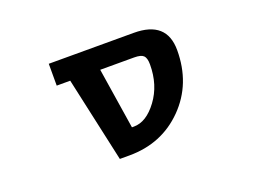

<svg xmlns="http://www.w3.org/2000/svg" viewBox="-85 -704 1171 887"><g transform="rotate(-20 500.0 -260.5)"><path d="M426.8 -416 473.6 -116.2H483.4Q544.9 -116.2 598.1 -188Q651.4 -259.8 651.4 -360.4Q651.4 -392.6 639.2 -404.3Q627 -416 593.8 -416ZM279.3 -416H212.9V-523.4H630.9Q792 -523.4 792 -379.9Q792 -214.8 685.1 -106.4Q578.1 2 418 2H371.1Z"/></g></svg>

Font: GenEi Gothic M Regular
Style: Bold
Weight: 700
Designer: o_tamon (Modified); [Source Han Sans]
Ryoko NISHIZUKA  (kana & ideographs); Paul D. Hunt (Latin, Greek & Cyrillic); Wenl
Version: Version 1.1a;Original Version 1.004